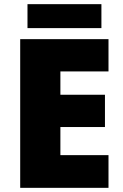

<svg xmlns="http://www.w3.org/2000/svg" viewBox="-20 -902 589 922"><path d="M467 -882H112V-767H467ZM501 0V-157H270V-292H484V-447H270V-559H501V-714H77V0Z"/></svg>

Font: Noto Sans Gurmukhi Black
Style: Regular
Weight: 900
Designer: Jelle Bosma - Monotype Design Team
Foundry: Monotype Imaging Inc.
Version: Version 2.004